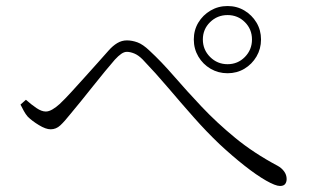

<svg xmlns="http://www.w3.org/2000/svg" viewBox="-20 -695 1040 637"><path d="M735 -452Q704 -452 678.5 -467Q653 -482 638 -507.5Q623 -533 623 -564Q623 -595 638 -620Q653 -645 678.5 -660Q704 -675 735 -675Q766 -675 791 -660Q816 -645 831 -620Q846 -595 846 -564Q846 -533 831 -507.5Q816 -482 791 -467Q766 -452 735 -452ZM909 -78Q894 -78 862.5 -96Q831 -114 791 -145.5Q751 -177 708 -217Q665 -258 623 -305.5Q581 -353 539 -402.5Q497 -452 453 -498Q439 -512 425.5 -517.5Q412 -523 401 -523Q392 -523 382.5 -516.5Q373 -510 361 -497Q348 -482 328.5 -458.5Q309 -435 288.5 -409Q268 -383 248 -358.5Q228 -334 213 -316Q194 -292 180 -279Q166 -266 148 -266Q132 -266 109 -280Q86 -294 72 -308Q65 -316 59 -327Q53 -338 48 -348L66 -364Q84 -348 101 -336.5Q118 -325 132 -325Q142 -325 154 -332Q166 -339 178 -350Q195 -366 216 -389Q237 -412 260 -437.5Q283 -463 304 -486.5Q325 -510 340 -527Q354 -543 369 -552Q384 -561 401 -561Q418 -561 436 -554.5Q454 -548 476 -527Q515 -491 557 -442.5Q599 -394 649 -341Q699 -288 760.5 -237.5Q822 -187 901 -145Q914 -138 922.5 -126.5Q931 -115 931 -101Q931 -91 926 -84.5Q921 -78 909 -78ZM735 -482Q769 -482 792.5 -506Q816 -530 816 -564Q816 -598 792.5 -621.5Q769 -645 735 -645Q701 -645 677 -621.5Q653 -598 653 -564Q653 -530 677 -506Q701 -482 735 -482Z"/></svg>

Font: Noto Serif HK ExtraLight
Style: Regular
Weight: 200
Designer: Ryoko NISHIZUKA 西塚涼子 (kana & ideographs); Frank Grießhammer (Latin, Greek & Cyrillic); Wenlong ZHANG 张文龙 (bopomofo); San
Foundry: Adobe
Version: Version 2.002-H1;hotconv 1.1.0;makeotfexe 2.6.0